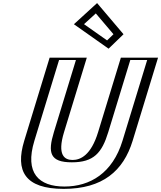

<svg xmlns="http://www.w3.org/2000/svg" viewBox="-20 -1194 1032 1229"><path d="M778.7 -825H966.7L804.1 -293C741.7 -89 597.9 15 387.9 15C177.9 15 97.7 -89 160.1 -293L322.7 -825H510.7L364.9 -348C322.7 -210 352.5 -170 444.5 -170C536.5 -170 590.7 -210 632.9 -348ZM599.7 -1152 473.5 -1037 669.4 -899 748.9 -976ZM789.1 -810H947.1L789.1 -293C729.1 -96.8 596 0 392.5 0C189 0 115.1 -96.8 175.1 -293L333.1 -810H491.1L349.9 -348C306.5 -205.9 339.2 -155 439.9 -155C540.5 -155 604.5 -205.9 647.9 -348ZM595.1 -1130.4 497.4 -1041.3 671.2 -918.8 728 -973.7ZM789.1 -810 647.9 -348C604.5 -205.9 540.5 -155 439.9 -155C339.2 -155 306.5 -205.9 349.9 -348L491.1 -810H333.1L175.1 -293C115.1 -96.8 189 0 392.5 0C596 0 729.1 -96.8 789.1 -293L947.1 -810ZM595.1 -1130.4 728 -973.7 671.2 -918.8 497.4 -1041.3ZM778.7 -825 632.9 -348C590.8 -210.2 536.1 -170 444.5 -170C352.8 -170 322.8 -210.2 364.9 -348L510.7 -825H322.7L160.1 -293C97.7 -89.1 178 15 387.9 15C597.8 15 741.7 -89.1 804.1 -293L966.7 -825ZM599.7 -1152 748.9 -976 669.4 -899 473.5 -1037ZM814.1 -810H922.1L764.1 -293C700.8 -85.9 556.6 0 392.5 0C228.4 0 136.8 -85.9 200.1 -293L358.1 -810H466.1L324.9 -348C284.4 -215.4 299.5 -155 439.9 -155C580.3 -155 632.4 -215.4 672.9 -348ZM593.3 -1108.1 706.3 -974.9 665.4 -935.3 517.8 -1039.3ZM753.7 -825 607.9 -348C562.8 -200.5 495.4 -170 444.5 -170C393.5 -170 344.8 -200.5 389.9 -348L535.7 -825H297.7L135.1 -293C76 -99.9 139 15 387.9 15C636.9 15 770 -99.9 829.1 -293L991.7 -825ZM601.5 -1174.3 453.1 -1038.9 675.1 -882.4 770.6 -974.8Z"/></svg>

Font: Hussar Outliner
Style: Obl
Weight: 700
Foundry: Cannot Into Space Fonts
Version: Version 0.92